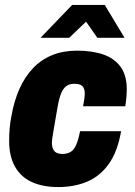

<svg xmlns="http://www.w3.org/2000/svg" viewBox="-20 -745 545 777"><path d="M215 12Q154 12 109.5 -8Q65 -28 41 -70Q17 -112 17 -175Q17 -200 19 -225Q21 -250 26 -274Q37 -337 59 -386Q81 -435 114 -469.5Q147 -504 191.5 -522Q236 -540 292 -540Q353 -540 398 -524.5Q443 -509 468 -474.5Q493 -440 493 -384Q493 -369 491.5 -351.5Q490 -334 487 -315H316Q320 -334 321.5 -346.5Q323 -359 323 -368Q323 -381 318 -390Q313 -399 304 -402.5Q295 -406 281 -406Q262 -406 249 -397Q236 -388 227.5 -367.5Q219 -347 213 -312Q203 -254 198 -225Q193 -196 191.5 -185Q190 -174 190 -168Q190 -152 195 -141.5Q200 -131 209.5 -126.5Q219 -122 233 -122Q252 -122 265.5 -130Q279 -138 288 -158Q297 -178 304 -214H470Q456 -132 421 -82.5Q386 -33 334 -10.5Q282 12 215 12ZM144 -592 272 -725H404L484 -592H374L311 -682H354L260 -592Z"/></svg>

Font: Archivo Condensed Black
Style: Italic
Weight: 900
Width: 3
Italic angle: -10°
Designer: Hector Gatti
Foundry: Omnibus-Type
Version: Version 2.001